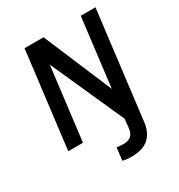

<svg xmlns="http://www.w3.org/2000/svg" viewBox="-213 -840 1126 1210"><g transform="rotate(-30 350.0 -235.0)"><path d="M386 230Q374 230 356 228Q338 226 326 222L337 131Q349 133 363.5 134Q378 135 388 135Q420 135 440 118.5Q460 102 464 66L471 0L233 -531L168 0H61L147 -700H285L495 -203L556 -700H663L567 83Q558 153 515.5 191.5Q473 230 386 230Z"/></g></svg>

Font: Inclusive Sans Medium
Style: Italic
Weight: 500
Italic angle: -7°
Designer: Olivia King
Foundry: Olivia King
Version: Version 2.004